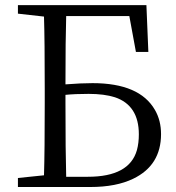

<svg xmlns="http://www.w3.org/2000/svg" viewBox="-20 -749 704 769"><path d="M245.1 -41H332Q498 -41 528.3 -147.5Q536.1 -175.8 536.1 -210.9Q536.1 -327.1 440.4 -359.4Q397.5 -373 335 -373Q281.2 -373 242.2 -369.1V-337.9Q242.2 -139.6 245.1 -41ZM498 -684.6H245.1Q242.2 -594.7 242.2 -411.1Q304.7 -416 350.6 -416Q539.1 -416 600.6 -308.6Q625 -266.6 625 -211.9Q625 -86.9 513.7 -33.2Q445.3 0 341.8 0H51.8V-36.1L156.2 -46.9Q159.2 -143.6 159.2 -337.9V-392.6Q159.2 -586.9 156.2 -682.6L51.8 -694.3V-728.5H566.4L574.2 -541H524.4Z"/></svg>

Font: GenYoMin JP Regular
Style: Regular
Weight: 400
Version: Version 1.001;PS 1;hotconv 16.6.51;makeotf.lib2.5.65220 DEVE